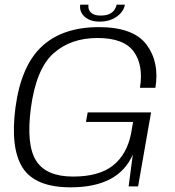

<svg xmlns="http://www.w3.org/2000/svg" viewBox="-20 -797 750 821"><path d="M282 4Q487.5 4 548 -136.5L530 0H570.5L626 -316.5H355L347.5 -275.5H549L540.5 -226Q522.5 -136 462.8 -89Q403 -42 292.5 -42Q177.5 -42 134.5 -109.8Q91.5 -177.5 112 -335Q134.5 -502 208 -568.2Q281.5 -634.5 397 -634.5Q509.5 -634.5 551.8 -576.5Q594 -518.5 578.5 -421.5H644.5Q662.5 -531.5 606.5 -606.2Q550.5 -681 403 -681Q248 -681 159 -598.5Q70 -516 46 -336.5Q23.5 -162.5 77.2 -79.2Q131 4 282 4ZM405.5 -704.5Q437 -704.5 460 -715Q483 -725.5 497 -741.8Q511 -758 514 -777H478.5Q476.5 -765.5 469.2 -754.8Q462 -744 447.8 -737.2Q433.5 -730.5 410 -730.5Q389 -730.5 377 -737.5Q365 -744.5 360.8 -755Q356.5 -765.5 358.5 -777H323Q320 -758 328.8 -741.8Q337.5 -725.5 357 -715Q376.5 -704.5 405.5 -704.5Z"/></svg>

Font: Anybody SemiExpanded Light
Style: Italic
Weight: 300
Width: 6
Italic angle: -10°
Version: Version 1.113;gftools[0.9.25]